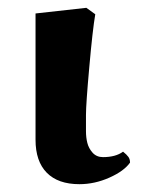

<svg xmlns="http://www.w3.org/2000/svg" viewBox="-20 -466 394 496"><path d="M202.1 -127Q202.1 -110.8 205.6 -96.9Q209 -83 219.2 -71.5Q229.5 -60.1 246.1 -60.1Q278.8 -60.1 297.9 -74.2Q307.6 -66.4 311.8 -60.5Q315.9 -54.7 315.9 -45.9Q300.3 -23.9 262.5 -7.1Q224.6 9.8 185.1 9.8Q129.9 9.8 100.8 -19.8Q71.8 -49.3 71.8 -105V-431.2L203.1 -445.8L226.1 -429.2Q219.2 -388.7 210.7 -293Q202.1 -197.3 202.1 -168.9Z"/></svg>

Font: Common Serif
Style: Bold
Weight: 700
Designer: Philipp H. Poll, Khaled Hosny
Foundry: Stefan Peev, Context Ltd.
Version: Version 1.026